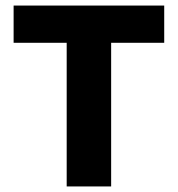

<svg xmlns="http://www.w3.org/2000/svg" viewBox="-20 -671 640 691"><path d="M220 0V-517H29V-651H571V-517H380V0Z"/></svg>

Font: Source Code Pro ExtraBold
Style: Regular
Weight: 800
Monospace: yes
Designer: Paul D. Hunt, Teo Tuominen
Foundry: Adobe Systems Incorporated
Version: Version 1.018;hotconv 1.0.116;makeotfexe 2.5.65601